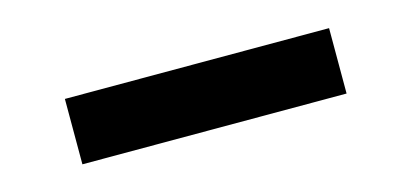

<svg xmlns="http://www.w3.org/2000/svg" viewBox="-28 -574 702 327"><g transform="rotate(-15 322.5 -410.5)"><path d="M89.4 -467.8H555.2V-352.5H89.4Z"/></g></svg>

Font: Merriweather
Style: Heavy
Weight: 900
Version: Version 1.003